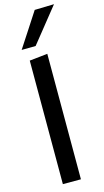

<svg xmlns="http://www.w3.org/2000/svg" viewBox="-150 -1053 594 1099"><g transform="rotate(-15 147.0 -504.0)"><path d="M77 0Q77 -54.5 77 -105.5Q77 -156.5 77 -218V-493.5Q77 -556 77 -615.5Q77 -675 77 -732L184 -743.5Q184 -683.5 184 -622.2Q184 -561 184 -493.5V-218Q184 -156.5 184 -105.5Q184 -54.5 184 0ZM48 -803Q81 -853.5 114 -904.2Q147 -955 179.5 -1005L294.5 -1008Q266.5 -973 239 -938.8Q211.5 -904.5 184.8 -871Q158 -837.5 131 -804Z"/></g></svg>

Font: Commissioner Thin Medium
Style: Regular
Weight: 500
Version: Version 1.000